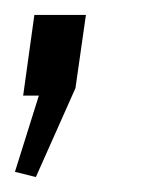

<svg xmlns="http://www.w3.org/2000/svg" viewBox="-38 -128 190 257"><path d="M77 -108 63 -10 10 109 -18 102 14 0H-7L8 -108Z"/></svg>

Font: Pathway Extreme Condensed Light
Style: Italic
Weight: 300
Width: 3
Italic angle: -8°
Version: Version 1.001;gftools[0.9.26]